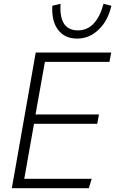

<svg xmlns="http://www.w3.org/2000/svg" viewBox="-20 -985 603 1005"><path d="M107 -49H460L445 0H42L167 -710H562L553 -661H215L166 -386H498L489 -337H158ZM522 -965 563 -955Q545 -876 496 -829.5Q447 -783 384 -783Q318 -783 283.5 -829.5Q249 -876 254 -955L297 -965Q288 -826 388 -826Q484 -826 522 -965Z"/></svg>

Font: Livvic Light
Style: Italic
Weight: 300
Italic angle: -10°
Designer: Jacques Le Bailly, Baron von Fonthausen
Version: Version 1.001; ttfautohint (v1.8.2)